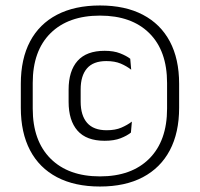

<svg xmlns="http://www.w3.org/2000/svg" viewBox="-20 -670 730 701"><path d="M345 11Q253 11 188.2 -23Q123.5 -57 89.8 -121.2Q56 -185.5 56 -276.5V-364Q56 -455 89.8 -518.8Q123.5 -582.5 188.2 -616.2Q253 -650 345 -650Q437 -650 501.5 -616.2Q566 -582.5 600 -518.8Q634 -455 634 -364V-276.5Q634 -185.5 600 -121.2Q566 -57 501.5 -23Q437 11 345 11ZM362 -156Q295.5 -156 263 -193Q230.5 -230 230.5 -298.5V-342.5Q230.5 -411 263.2 -447.8Q296 -484.5 362 -484.5Q395.5 -484.5 418.8 -475.2Q442 -466 455.5 -455.5L459 -415.5Q442.5 -428.5 420.8 -437.8Q399 -447 368 -447Q320.5 -447 297.5 -420.2Q274.5 -393.5 274.5 -343.5V-299Q274.5 -248.5 298 -221.5Q321.5 -194.5 369.5 -194.5Q401 -194.5 423 -204Q445 -213.5 461.5 -226L458 -186Q444 -174.5 420.2 -165.2Q396.5 -156 362 -156ZM345 -26Q460.5 -26 525.2 -91Q590 -156 590 -273.5V-367Q590 -484.5 525.2 -548.8Q460.5 -613 345 -613Q229.5 -613 164.5 -548.8Q99.5 -484.5 99.5 -367V-273.5Q99.5 -156 164.5 -91Q229.5 -26 345 -26Z"/></svg>

Font: Anek Malayalam Medium Light
Style: Regular
Weight: 300
Version: Version 1.003